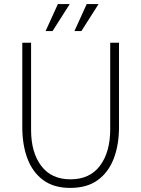

<svg xmlns="http://www.w3.org/2000/svg" viewBox="-20 -909 691 939"><path d="M263 -889H321L237 -757H203ZM404 -889H462L378 -757H344ZM89 -287V-700H132V-273Q132 -164 181.5 -98Q231 -32 325 -32Q419 -32 469 -98.5Q519 -165 519 -277V-700H562V-287Q562 -201 536.5 -134Q511 -67 458.5 -28.5Q406 10 323 10Q243 10 191 -28.5Q139 -67 114 -134Q89 -201 89 -287Z"/></svg>

Font: Haskoy ExtraLight
Style: Regular
Weight: 200
Designer: Ertekin Erdin
Foundry: Ertekin Erdin
Version: Version 2.000; ttfautohint (v1.8.4.7-5d5b)